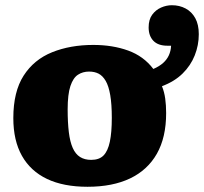

<svg xmlns="http://www.w3.org/2000/svg" viewBox="-20 -701 781 735"><path d="M315 14Q223 14 160 -16Q97 -46 64 -104.5Q31 -163 31 -249Q31 -350 70.5 -411.5Q110 -473 179.5 -501Q249 -529 337 -529Q411 -529 470.5 -507.5Q530 -486 567 -437Q590 -447 604.5 -460Q619 -473 626.5 -489.5Q634 -506 635 -526H621Q585 -526 567 -545Q549 -564 549 -596Q549 -626 562.5 -644.5Q576 -663 596.5 -672Q617 -681 638 -681Q667 -681 690.5 -668.5Q714 -656 727.5 -631.5Q741 -607 741 -570Q741 -528 725.5 -489Q710 -450 679 -419.5Q648 -389 600 -371Q609 -349 612.5 -323.5Q616 -298 616 -268Q616 -175 580.5 -112.5Q545 -50 478 -18Q411 14 315 14ZM329 -89Q360 -89 376.5 -106Q393 -123 400.5 -158.5Q408 -194 408 -250Q408 -302 402 -337Q396 -372 384.5 -391.5Q373 -411 357.5 -419Q342 -427 321 -427Q297 -427 278.5 -415Q260 -403 249.5 -371.5Q239 -340 239 -282Q239 -232 243.5 -195Q248 -158 258.5 -134.5Q269 -111 286.5 -100Q304 -89 329 -89Z"/></svg>

Font: Literata ExtraBold
Style: Regular
Weight: 800
Designer: Latin by Veronika Burian and Jose Scaglione. Greek by Irene Vlachou. Cyrillic by Vera Evstafieva.
Foundry: TypeTogether
Version: Version 3.103;gftools[0.9.29]